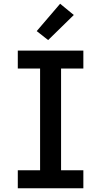

<svg xmlns="http://www.w3.org/2000/svg" viewBox="-20 -1005 540 1025"><path d="M75 0V-96H194V-639H75V-735H425V-639H306V-96H425V0ZM237 -791 176 -839 301 -985 374 -925Z"/></svg>

Font: Iosevka Term Curly
Style: Bold
Weight: 700
Designer: Belleve Invis
Foundry: Belleve Invis
Version: Version 32.3.0